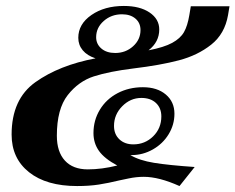

<svg xmlns="http://www.w3.org/2000/svg" viewBox="-20 -615 791 645"><path d="M751 -594 746 -564Q735 -501 689.5 -465Q644 -429 581.5 -412.5Q519 -396 428 -385Q347 -375 295.5 -358.5Q244 -342 207.5 -295.5Q171 -249 171 -159Q171 -105 198 -75.5Q225 -46 275 -46Q322 -46 374 -59Q331 -82 312.5 -108Q294 -134 294 -168Q294 -211 315.5 -246.5Q337 -282 375 -302Q413 -322 460 -322Q508 -322 537 -297.5Q566 -273 566 -233Q566 -196 546.5 -164Q527 -132 493.5 -113Q460 -94 422 -94H418Q448 -76 497.5 -68Q547 -60 634 -54L583 10Q514 -21 463 -21Q438 -21 412 -15.5Q386 -10 381 -9Q344 0 312 5Q280 10 239 10Q136 10 77.5 -36.5Q19 -83 19 -163Q19 -282 99 -339Q179 -396 301 -419Q273 -428 258 -446Q243 -464 243 -488Q243 -534 287 -564.5Q331 -595 396 -595Q450 -595 482.5 -573Q515 -551 515 -516Q515 -474 479 -446Q531 -456 558.5 -471Q586 -486 598 -507Q610 -528 616 -564L621 -594ZM303 -490Q303 -467 320.5 -452Q338 -437 367 -437Q402 -437 427 -459.5Q452 -482 452 -514Q452 -538 435 -552.5Q418 -567 390 -567Q354 -567 328.5 -544.5Q303 -522 303 -490ZM363 -192Q363 -164 381 -147Q399 -130 428 -130Q467 -130 494.5 -157Q522 -184 522 -224Q522 -252 504 -269Q486 -286 455 -286Q418 -286 390.5 -258Q363 -230 363 -192Z"/></svg>

Font: Fahkwang
Style: Bold Italic
Weight: 700
Italic angle: -10°
Designer: Suppakit Chalermlarp | Katatrad Co.,Ltd.
Foundry: Cadson Demak Co.,Ltd.
Version: Version 1.000; ttfautohint (v1.6)